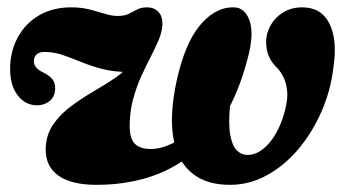

<svg xmlns="http://www.w3.org/2000/svg" viewBox="-20 -502 970 536"><path d="M633 -481.5Q664 -481 676.8 -444Q689.5 -407 672 -341Q647.5 -246 606.8 -178.5Q566 -111 511.8 -68.5Q457.5 -26 391.5 -6Q325.5 14 249 14Q180 14 143.8 -11.2Q107.5 -36.5 107.5 -84.5Q108 -124.5 128 -153.8Q148 -183 178.8 -205.8Q209.5 -228.5 242.8 -247.8Q276 -267 304 -286.2Q332 -305.5 345.5 -328.5L339.5 -301Q298.5 -301 266.5 -309.2Q234.5 -317.5 207.8 -328.5Q181 -339.5 156.5 -348Q132 -356.5 106.5 -357Q90.5 -357.5 83 -350.8Q75.5 -344 74.5 -333.5Q73 -313.5 99 -300.5Q117.5 -291.5 126 -281Q134.5 -270.5 134 -254.5Q133.5 -232 118.5 -220Q103.5 -208 84 -208Q49.5 -208 27.8 -238Q6 -268 8.5 -320.5Q11 -366.5 32.8 -403.2Q54.5 -440 92 -460.8Q129.5 -481.5 178.5 -481.5Q207 -481.5 230.2 -475.5Q253.5 -469.5 272.8 -463.5Q292 -457.5 308.5 -457.5Q328 -457.5 339.8 -463.5Q351.5 -469.5 362.8 -475.5Q374 -481.5 391 -481.5Q409.5 -481.5 421.8 -469.2Q434 -457 433.5 -433.5Q432.5 -413 423 -390.5Q413.5 -368 400 -342Q386.5 -316 373.2 -286.5Q360 -257 351 -223Q342 -189 342 -150Q342 -114.5 356.8 -100.2Q371.5 -86 400.5 -86Q428.5 -86 459.5 -100.8Q490.5 -115.5 523.2 -147.5Q556 -179.5 588.5 -232.2Q621 -285 651.5 -361.5Q629 -273 623 -216Q617 -159 622.5 -127Q628 -95 641 -82.2Q654 -69.5 671 -69.5Q689.5 -69.5 706.2 -80.2Q723 -91 737.8 -110.5Q752.5 -130 763.5 -156.8Q774.5 -183.5 780 -214.5Q783.5 -235 781 -253.2Q778.5 -271.5 771.5 -286.2Q764.5 -301 754 -312Q738.5 -326.5 730.5 -345Q722.5 -363.5 723 -389Q724 -412 736.5 -433.2Q749 -454.5 771.5 -468Q794 -481.5 823.5 -481.5Q877.5 -481.5 900 -435.5Q922.5 -389.5 910.5 -311.5Q903 -248.5 877.2 -190Q851.5 -131.5 812.8 -85.5Q774 -39.5 725.2 -12.8Q676.5 14 622 14Q565.5 14 528.8 -9.5Q492 -33 475.2 -75.8Q458.5 -118.5 460.2 -177.8Q462 -237 481 -308.5Q505 -397 545.8 -440Q586.5 -483 633 -481.5Z"/></svg>

Font: Fraunces ExtraBold
Style: Italic
Weight: 800
Italic angle: -16°
Version: Version 1.000;[b76b70a41]